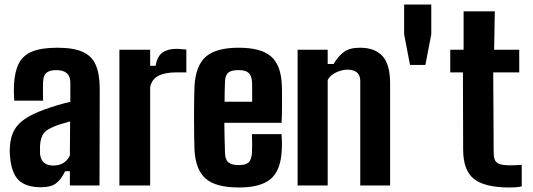

<svg xmlns="http://www.w3.org/2000/svg" viewBox="-20 -820 2357 849"><path d="M162 8Q95 8 62.5 -23.5Q30 -55 24 -131Q23 -140 23 -153.5Q23 -167 24 -175Q27 -215 42.5 -243.5Q58 -272 90 -294Q122 -316 177 -336Q205 -346 231.5 -354Q258 -362 291 -370V-455Q291 -510 229 -510Q201 -510 186.5 -499Q172 -488 171 -462Q170 -454 170 -435Q170 -416 170 -397.5Q170 -379 171 -375H43Q42 -384 41.5 -405Q41 -426 42 -447Q45 -503 63 -539Q81 -575 122 -592Q163 -609 234 -609Q305 -609 346 -590.5Q387 -572 404 -531.5Q421 -491 421 -426L420 0H289V-63H268Q251 -27 228 -9.5Q205 8 162 8ZM216 -88Q267 -88 289 -132L290 -283Q270 -278 249 -271.5Q228 -265 209 -256Q177 -242 167.5 -221Q158 -200 157 -175Q157 -162 157 -156.5Q157 -151 157 -140Q162 -88 216 -88Z M508 0V-600H644V-529H668Q675 -571 698.5 -587.5Q722 -604 760 -604Q772 -604 784 -602.5Q796 -601 804 -601V-500H761Q711 -500 681.5 -485.5Q652 -471 644 -435V0Z M1094 -227H1225Q1226 -218 1226.5 -195.5Q1227 -173 1226 -157Q1222 -68 1178 -29.5Q1134 9 1037 9Q934 9 889.5 -30Q845 -69 840 -157Q839 -183 838.5 -222Q838 -261 838 -303.5Q838 -346 838.5 -382.5Q839 -419 840 -441Q846 -532 891.5 -570.5Q937 -609 1035 -609Q1134 -609 1178 -571Q1222 -533 1226 -447Q1227 -435 1227 -406Q1227 -377 1227 -342.5Q1227 -308 1225 -277H972Q972 -245 973 -212Q974 -179 975 -142Q976 -114 990 -102Q1004 -90 1037 -90Q1067 -90 1079.5 -102Q1092 -114 1094 -143Q1095 -158 1095 -178Q1095 -198 1094 -227ZM1035 -510Q1002 -510 989 -498.5Q976 -487 975 -461Q974 -437 973.5 -414.5Q973 -392 973 -370H1095Q1095 -400 1095 -426.5Q1095 -453 1094 -461Q1092 -487 1078.5 -498.5Q1065 -510 1035 -510Z M1296 0V-600H1429V-537H1455Q1476 -572 1501 -590.5Q1526 -609 1572 -609Q1637 -609 1671 -572.5Q1705 -536 1705 -451V0H1573V-462Q1573 -512 1516 -512Q1492 -512 1465.5 -499.5Q1439 -487 1429 -466V0Z M1767 -668V-800H1887V-668L1861 -533H1793Z M2233 9Q2123 9 2075.5 -29Q2028 -67 2028 -159L2027 -500H1971V-600H2030V-770H2168L2165 -600H2276V-500H2161L2163 -143Q2163 -111 2178.5 -100Q2194 -89 2234 -89Q2248 -89 2260 -89.5Q2272 -90 2287 -91V4Q2275 7 2262 8Q2249 9 2233 9Z"/></svg>

Font: Big Shoulders Text ExtraBold
Style: Regular
Weight: 800
Designer: Patric King
Foundry: XO Type Co
Version: Version 1.000; ttfautohint (v1.8.2)